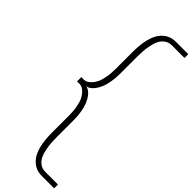

<svg xmlns="http://www.w3.org/2000/svg" viewBox="-450 -979 1430 1430"><g transform="rotate(45 265.0 -263.5)"><path d="M399.4 -930.2Q380.9 -930.2 365.2 -925.5Q349.6 -920.9 332 -905.8Q314.5 -890.6 302.5 -865.5Q290.5 -840.3 282.5 -795.4Q274.4 -750.5 274.4 -690.4V-508.3Q274.4 -461.9 267.3 -421.9Q260.3 -381.8 249 -354.5Q237.8 -327.1 222.9 -306.9Q208 -286.6 192.9 -276.4Q177.7 -266.1 162.6 -263.7Q177.7 -261.2 192.9 -251Q208 -240.7 222.9 -220.5Q237.8 -200.2 249 -172.9Q260.3 -145.5 267.3 -105.5Q274.4 -65.4 274.4 -19V163.1Q274.4 223.1 282.5 268.1Q290.5 313 302.5 338.1Q314.5 363.3 332 378.4Q349.6 393.6 365.2 398.2Q380.9 402.8 399.4 402.8H530.3V442.9H399.4Q361.8 442.9 331.3 427.7Q300.8 412.6 276.6 380.6Q252.4 348.6 239 293.2Q225.6 237.8 225.6 163.1V-19Q225.6 -69.3 217.5 -109.9Q209.5 -150.4 197.3 -174.1Q185.1 -197.8 169.4 -213.6Q153.8 -229.5 140.4 -235.4Q127 -241.2 115.2 -241.2H87.9V-286.1H115.2Q127 -286.1 140.4 -292Q153.8 -297.9 169.4 -313.7Q185.1 -329.6 197.3 -353.3Q209.5 -377 217.5 -417.5Q225.6 -458 225.6 -508.3V-690.4Q225.6 -765.1 239 -820.6Q252.4 -876 276.6 -908Q300.8 -939.9 331.3 -955.1Q361.8 -970.2 399.4 -970.2H530.3V-930.2Z"/></g></svg>

Font: AzarMehrMSRS1
Style: Regular
Weight: 1
Designer: Amin Abedi
Version: Version 1.00